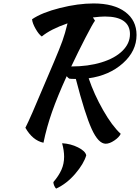

<svg xmlns="http://www.w3.org/2000/svg" viewBox="-20 -756 821 1126"><path d="M780.8 -550.8Q780.8 -456.5 700.7 -385Q620.6 -313.5 500 -296.9Q531.7 -203.1 584.5 -110.4Q637.2 -17.6 688 28.8Q678.7 48.8 650.6 67.9Q622.6 86.9 600.1 86.9Q557.1 86.9 517.8 0.7Q478.5 -85.4 424.8 -293Q394 -293 386.2 -294.9Q379.4 -298.8 371.1 -309.1Q317.4 -191.4 285.4 -100.3Q253.4 -9.3 234.9 81.1Q170.9 67.4 128.9 -6.8Q144 -36.1 170.9 -97.7Q197.8 -159.2 295.9 -391.1Q330.6 -473.1 345.9 -515.6Q361.3 -558.1 376 -619.1Q275.9 -584.5 225.1 -542Q207.5 -554.2 188.7 -587.2Q169.9 -620.1 168 -643.1Q226.1 -682.6 332 -709.2Q438 -735.8 528.8 -735.8Q647.5 -735.8 714.1 -686.3Q780.8 -636.7 780.8 -550.8ZM537.1 -634.8Q523.4 -616.7 480.7 -533.9Q438 -451.2 397.9 -366.2Q497.1 -366.2 575.7 -390.4Q654.3 -414.6 698.2 -458Q742.2 -501.5 742.2 -556.2Q742.2 -606.4 705.3 -632.8Q668.5 -659.2 595.2 -659.2Q570.3 -659.2 524.9 -653.8ZM309.1 350.1Q303.2 344.7 298.1 333.3Q293 321.8 293 312Q324.7 274.9 340.3 239.7Q356 204.6 356 163.1Q356 127 344.2 84Q395 86.9 437.7 108.4Q480.5 129.9 485.8 154.8Q471.7 204.1 421.4 262.9Q371.1 321.8 309.1 350.1Z"/></svg>

Font: Kaushan Script
Style: Regular
Weight: 400
Designer: Pablo Impallari
Foundry: Pablo Impallari
Version: Version 1.002